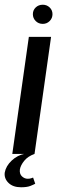

<svg xmlns="http://www.w3.org/2000/svg" viewBox="-44 -651 244 812"><path d="M8 0 78 -495H172L102 0ZM137 -550Q119 -550 107 -562Q95 -574 95 -591Q95 -608 107 -619.5Q119 -631 137 -631Q154 -631 166 -619.5Q178 -608 178 -591Q178 -574 166 -562Q154 -550 137 -550ZM45 141Q11 141 -8 122.5Q-27 104 -24 79Q-19 51 5.5 28Q30 5 62 -1L102 0Q74 10 58.5 29Q43 48 40 66Q38 85 49 95Q60 105 73 105Q81 105 87.5 103Q94 101 96 100L105 126Q98 130 84 135.5Q70 141 45 141Z"/></svg>

Font: Alumni Sans SemiBold
Style: Italic
Weight: 600
Italic angle: -8°
Version: Version 1.016